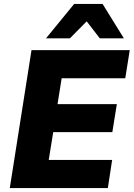

<svg xmlns="http://www.w3.org/2000/svg" viewBox="-20 -961 683 981"><path d="M30 0 141 -705H643L620 -561H295L274 -429H577L554 -286H252L229 -144H553L531 0ZM215 -765 359 -941H504L613 -765H490L423 -852L337 -765Z"/></svg>

Font: Nunito Sans 11pt Black
Style: Italic
Weight: 900
Italic angle: -9°
Version: Version 3.101;gftools[0.9.27]